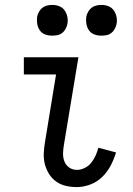

<svg xmlns="http://www.w3.org/2000/svg" viewBox="-20 -753 540 781"><path d="M292 8Q269 8 247.5 3Q226 -2 208.5 -14.5Q191 -27 179.5 -45.5Q168 -64 162.5 -85Q157 -106 158 -129Q159 -152 163 -175L208 -450H77V-520H299L240 -164Q237 -147 236.5 -129.5Q236 -112 242 -96.5Q248 -81 261.5 -71.5Q275 -62 293 -62Q309 -62 325 -70Q341 -78 351.5 -91.5Q362 -105 369 -120.5Q376 -136 380 -152L452 -133Q444 -106 430.5 -80Q417 -54 396 -33.5Q375 -13 347.5 -2.5Q320 8 292 8ZM392 -608Q377 -608 363.5 -613Q350 -618 342 -629.5Q334 -641 331.5 -655.5Q329 -670 331 -685Q333 -695 338.5 -705Q344 -715 352.5 -721.5Q361 -728 371.5 -730.5Q382 -733 393 -733Q408 -733 421.5 -727.5Q435 -722 443 -710.5Q451 -699 454 -684.5Q457 -670 454 -655Q452 -645 446.5 -635Q441 -625 432.5 -618.5Q424 -612 413.5 -610Q403 -608 392 -608ZM192 -608Q177 -608 163.5 -613Q150 -618 142 -629.5Q134 -641 131.5 -655.5Q129 -670 131 -685Q133 -695 138.5 -705Q144 -715 152.5 -721.5Q161 -728 171.5 -730.5Q182 -733 193 -733Q208 -733 221.5 -727.5Q235 -722 243 -710.5Q251 -699 254 -684.5Q257 -670 254 -655Q252 -645 246.5 -635Q241 -625 232.5 -618.5Q224 -612 213.5 -610Q203 -608 192 -608Z"/></svg>

Font: Iosevka Curly Slab
Style: Italic
Weight: 400
Italic angle: -9°
Monospace: yes
Designer: Belleve Invis
Foundry: Belleve Invis
Version: Version 22.1.2; ttfautohint (v1.8.4)